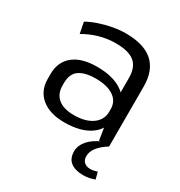

<svg xmlns="http://www.w3.org/2000/svg" viewBox="-174 -671 929 989"><g transform="rotate(30 290.5 -176.5)"><path d="M417 -179V-356Q417 -420 382 -449Q347 -478 270 -478Q221 -478 173.5 -464.5Q126 -451 84 -426L71 -492Q99 -508 135.5 -520.5Q172 -533 212.5 -540.5Q253 -548 289 -548Q397 -548 451 -500Q505 -452 505 -356V0H445ZM242 8Q156 8 106.5 -32.5Q57 -73 57 -144V-172Q57 -245 106.5 -285Q156 -325 247 -325Q343 -325 398.5 -286.5Q454 -248 454 -177V-147Q454 -74 397.5 -33Q341 8 242 8ZM266 -49Q335 -49 375.5 -78Q416 -107 416 -156V-171Q416 -217 378 -243Q340 -269 271 -269Q208 -269 174 -245.5Q140 -222 140 -166V-153Q140 -102 173 -75.5Q206 -49 266 -49ZM462 195Q415 195 388 174.5Q361 154 361 111Q361 77 386.5 47Q412 17 460 -4L505 0Q467 24 447.5 49Q428 74 428 102Q428 124 441.5 136.5Q455 149 477 149Q499 149 519 141L530 182Q515 188 497.5 191.5Q480 195 462 195Z"/></g></svg>

Font: Pathway Extreme
Style: Regular
Weight: 400
Designer: Eduardo Rodriguez Tunni
Foundry: Eduardo Rodriguez Tunni
Version: Version 1.001;gftools[0.9.26]